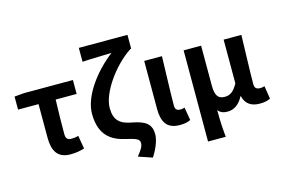

<svg xmlns="http://www.w3.org/2000/svg" viewBox="-121 -1068 2269 1548"><g transform="rotate(-15 1014.0 -293.5)"><path d="M346 14C391 14 431 7 463 -4L444 -114C420 -107 403 -106 383 -106C356 -106 339 -118 339 -157C339 -237 340 -339 344 -444H519V-560H112L30 -553V-444H201V-164C201 -55 238 14 346 14Z M865 172 980 211C1028 139 1047 71 1047 34C1047 -50 1002 -85 890 -106C793 -123 747 -163 747 -265C747 -391 887 -588 1032 -682H1038V-798H632V-682C701 -687 825 -688 876 -691C723 -573 597 -399 597 -257C597 -72 698 -15 805 9C896 30 918 40 918 73C918 102 900 127 865 172Z M1259 14C1303 14 1326 7 1349 -4L1331 -112C1319 -108 1308 -106 1297 -106C1266 -106 1252 -117 1252 -152C1252 -256 1259 -424 1262 -560H1114V-159C1114 -55 1148 14 1259 14Z M1589 -560H1443V201H1591C1583 120 1580 66 1580 -25C1601 3 1629 9 1660 9C1713 9 1759 -23 1790 -84H1793C1808 -19 1853 14 1926 14C1969 14 1994 7 2015 -4L1998 -112C1986 -108 1974 -106 1963 -106C1932 -106 1915 -117 1915 -152C1915 -256 1922 -424 1925 -560H1777V-195C1742 -131 1710 -112 1667 -112C1611 -112 1589 -145 1589 -229Z"/></g></svg>

Font: Spoqa Han Sans Neo Bold
Style: Bold
Weight: 700
Designer: [Spoqa Han Sans Neo] Dong-huui Kim  Younghwa Kang  Yujin Lee  [Noto Sans] Ryoko NISHIZUKA  (kana & ideographs); Paul D. 
Foundry: Spoqa (http://www.spoqa-han-sans.com)
Version: Version 1.100;hotconv 1.0.109;makeotfexe 2.5.65596